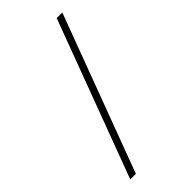

<svg xmlns="http://www.w3.org/2000/svg" viewBox="-226 -768 823 823"><g transform="rotate(-45 186.0 -356.0)"><path d="M303 -712H337L71 0H37Z"/></g></svg>

Font: Trirong ExtraLight
Style: Regular
Weight: 275
Designer: Katatrad Team
Foundry: CadsonDemak
Version: Version 1.001